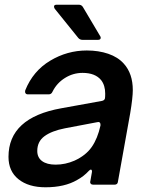

<svg xmlns="http://www.w3.org/2000/svg" viewBox="-20 -783 626 814"><path d="M16 -118Q16 -284 240 -324L411 -355Q423 -357 425 -366Q426 -373 426 -386Q426 -421 409 -443Q384 -474 330 -474Q290 -474 255.5 -452.5Q221 -431 203 -395Q198 -383 187 -383H98Q91 -383 88 -388Q85 -393 87 -400Q120 -482 192.5 -525.5Q265 -569 348 -569Q398 -569 439 -555Q480 -541 505 -513Q543 -471 543 -401Q543 -369 532 -303L480 -13Q479 0 465 0H375Q368 0 364.5 -4.5Q361 -9 363 -15L369 -49L370 -55Q370 -64 365 -64Q362 -64 357 -59Q335 -35 307 -20Q254 11 173 11Q101 11 58.5 -23Q16 -57 16 -118ZM296 -102Q344 -124 369 -160Q394 -196 406 -251V-255Q406 -261 402.5 -264Q399 -267 392 -265L255 -239Q199 -228 168.5 -205.5Q138 -183 138 -143Q138 -115 158.5 -100Q179 -85 216 -85Q257 -85 296 -102ZM330 -614Q319 -614 312 -622L212 -746Q209 -751 209 -755Q209 -763 220 -763H314Q325 -763 331 -754L404 -631Q407 -627 407 -623Q407 -614 395 -614Z"/></svg>

Font: Open Sauce Two SemiBold Italic
Style: Regular
Weight: 600
Italic angle: -10°
Designer: Alfredo Marco Pradil
Foundry: Creative Sauce Fz LLC
Version: Version 1.477